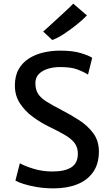

<svg xmlns="http://www.w3.org/2000/svg" viewBox="-20 -1030 605 1058"><path d="M275.5 8Q227 8 183.8 0.8Q140.5 -6.5 109.5 -16.5Q78.5 -26.5 65 -35L89.5 -130.5Q118 -114 166.8 -99.5Q215.5 -85 268.5 -85Q337 -85 373 -108Q409 -131 409 -183Q409 -218 391 -241.8Q373 -265.5 337.2 -286.5Q301.5 -307.5 248 -333Q202.5 -355.5 159.8 -387Q117 -418.5 89.5 -461Q62 -503.5 62 -558.5Q62 -612.5 83.2 -649.2Q104.5 -686 140.5 -708.5Q176.5 -731 220.8 -741Q265 -751 311.5 -751Q379.5 -751 424 -737.8Q468.5 -724.5 488 -711.5L465 -619Q439.5 -635 405.2 -647.8Q371 -660.5 311.5 -660.5Q275 -660.5 244 -651Q213 -641.5 194 -622Q175 -602.5 175 -572Q175 -537.5 189.2 -514.2Q203.5 -491 235.5 -470.8Q267.5 -450.5 319.5 -423.5Q369.5 -398 416.5 -367.5Q463.5 -337 494.2 -295.5Q525 -254 525 -195Q525 -127 493.2 -81.8Q461.5 -36.5 405.2 -14.2Q349 8 275.5 8ZM268 -809.5 218 -856Q219 -857 236 -872.2Q253 -887.5 277 -909.5Q301 -931.5 325.2 -953.8Q349.5 -976 366 -992Q382.5 -1008 383.5 -1010L459 -945Q436.5 -921.5 402.2 -893.8Q368 -866 332 -842.8Q296 -819.5 268 -809.5Z"/></svg>

Font: Merriweather Sans
Style: Regular
Weight: 400
Designer: Eben Sorkin
Foundry: Eben Sorkin
Version: Version 1.008; ttfautohint (v1.7.19-72a1) -l 8 -r 50 -G 200 